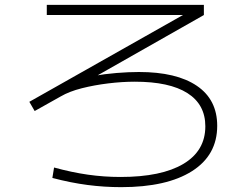

<svg xmlns="http://www.w3.org/2000/svg" viewBox="-20 -736 1040 792"><path d="M480 36Q410 36 341 27Q272 18 196 -2L203 -45Q276 -25 342.5 -15.5Q409 -6 477 -6Q646 -6 736.5 -60Q827 -114 827 -215Q827 -305 753 -352Q679 -399 536 -399Q484 -399 426.5 -392Q369 -385 317.5 -372Q266 -359 230 -338L123 -278L101 -316L770 -694L772 -674H173V-716H821V-674L296 -376L277 -401Q316 -414 364 -422.5Q412 -431 461.5 -435Q511 -439 553 -439Q708 -439 792 -382Q876 -325 876 -217Q876 -96 772 -30Q668 36 480 36Z"/></svg>

Font: M PLUS 1 Code Light
Style: Regular
Weight: 300
Designer: Coji Morishita
Foundry: UNDERFOREST DESIGN
Version: Version 1.002